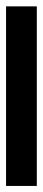

<svg xmlns="http://www.w3.org/2000/svg" viewBox="220 -236 139 618"><g transform="rotate(90 289.0 73.5)"><path d="M0 123V24H578V123Z"/></g></svg>

Font: Bricolage Grotesque 96pt ExtraBold Medium
Style: Regular
Weight: 500
Version: Version 1.001;gftools[0.9.33.dev8+g029e19f]